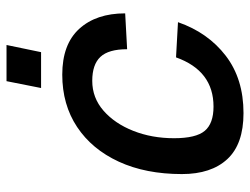

<svg xmlns="http://www.w3.org/2000/svg" viewBox="-109 -646 767 589"><g transform="rotate(-90 274.5 -351.5)"><path d="M222 12Q127 12 81 -37.5Q35 -87 35 -177Q35 -288 73 -370.5Q111 -453 179.5 -498.5Q248 -544 340 -544Q433 -544 480.5 -492Q528 -440 528 -351L418 -345Q418 -402 394.5 -427Q371 -452 321 -452Q269 -452 229.5 -417.5Q190 -383 167.5 -326Q145 -269 145 -201Q145 -134 167.5 -107Q190 -80 242 -80Q352 -80 393 -195L501 -189Q469 -97 398 -42.5Q327 12 222 12ZM299 -609 320 -715H431L409 -609Z"/></g></svg>

Font: Geist Medium
Style: Italic
Weight: 500
Italic angle: -12°
Designer: Basement.studio, Andrés Briganti, Mateo Zaragoza
Foundry: Basement.studio, Vercel, Andrés Briganti, Guido Ferreyra, Mateo Zaragoza
Version: Version 1.500; ttfautohint (v1.8.4.7-5d5b)